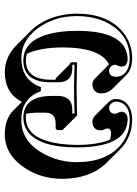

<svg xmlns="http://www.w3.org/2000/svg" viewBox="90 -572 550 769"><g transform="rotate(90 364.5 -187.0)"><path d="M194.8 -20Q208 -16.1 222.2 -16.1Q298.8 -17.1 298.8 -117.2V-135.3H293.5L236.8 -191.9Q232.9 -192.4 231 -194.3Q229 -197.3 229 -200.2V-219.2L231 -221.2Q231.9 -221.2 335 -219.2Q335 -219.2 441.9 -221.2L443.8 -219.2L500.5 -162.6V-143.6Q499 -136.7 492.7 -135.3H473.6Q434.1 -135.3 431.2 -100.6Q430.7 -95.7 430.7 -91.3V-60.5Q431.2 -35.2 435.1 -17.1Q443.4 -16.1 451.2 -16.1Q537.1 -16.1 555.7 -155.8Q559.6 -187 560.1 -220.2Q559.6 -304.7 538.6 -353.5Q525.4 -357.4 511.7 -357.4Q494.6 -356 493.7 -344.2Q494.1 -336.9 497.6 -331.5Q501.5 -324.7 501.5 -315.4Q501.5 -290 477.5 -283.7Q472.2 -282.7 467.8 -282.2Q453.1 -283.2 443.4 -292.5L386.7 -349.1Q376.5 -360.4 376 -376Q376 -416.5 416 -434.1Q435.1 -441.9 459 -441.9Q528.8 -440.9 576.7 -394.5L632.8 -337.9Q694.8 -274.4 695.8 -162.6Q695.8 -69.8 643.6 0.5Q592.8 67.9 518.6 68.4Q456.1 67.9 422.9 35.2L387.7 -0.5Q353.5 67.9 267.6 68.4Q207 67.4 162.1 22.9L105.5 -33.2Q45.9 -92.8 35.6 -190.4Q34.2 -205.6 34.2 -219.2Q34.2 -342.3 106.9 -403.8Q152.8 -441.9 213.9 -441.9Q256.3 -441.4 278.8 -419.4L335.4 -362.8Q353 -344.2 353.5 -319.3Q353.5 -291.5 329.1 -284.2Q323.2 -282.7 318.4 -282.2Q304.2 -282.7 294.9 -292L238.3 -348.1Q237.8 -348.6 237.3 -349.1Q169.9 -314.9 169.4 -163.6Q169.9 -74.7 194.8 -20ZM340.3 -60.5Q338.9 -64 337.9 -65.9H335ZM309.1 -147.9V-117.2Q309.1 -7.8 224.1 -5.9Q222.7 -5.9 222.2 -5.9Q127 -5.9 106.9 -154.8Q103 -186.5 103 -220.2Q103 -396 190.9 -420.4Q204.1 -423.8 217.8 -423.8Q244.6 -422.4 246.1 -400.9Q245.6 -389.2 241.2 -382.3L240.2 -380.9Q239.3 -377.4 238.8 -372.1Q242.2 -351.6 262.2 -349.1Q282.2 -349.1 286.1 -369.1Q286.6 -373 287.1 -376Q287.1 -413.1 248.5 -426.8Q232.9 -431.6 213.9 -432.1Q121.1 -432.1 74.2 -348.6Q43.9 -293.9 43.9 -219.2Q43.9 -128.9 95.2 -60.5Q143.6 1.5 210.9 2Q293 2 322.8 -63Q324.2 -66.9 325.7 -69.8L328.1 -76.2H344.7L347.2 -69.8Q372.1 -8.3 435.5 0.5Q448.7 2 461.9 2Q546.4 2 595.7 -87.9Q628.9 -149.4 628.9 -219.2Q628.9 -341.3 556.6 -398.9Q515.1 -432.1 459 -432.1Q399.4 -432.1 387.7 -389.6Q386.2 -382.3 386.2 -376Q390.6 -352.5 411.1 -349.1Q434.1 -350.6 435.1 -372.1Q435.1 -378.4 432.6 -382.3Q427.2 -391.6 426.8 -400.9Q430.2 -421.9 455.1 -423.8Q561.5 -423.8 569.3 -246.6Q569.8 -233.4 569.8 -220.2Q569.8 -70.8 506.8 -23.9Q482.4 -6.3 451.2 -5.9Q364.7 -6.8 363.8 -117.2V-147.9Q365.7 -200.7 417 -202.1H434.1V-210.9Q370.6 -209 335 -209Q303.2 -209 238.8 -210.9V-202.1H255.9Q308.1 -200.2 309.1 -147.9Z"/></g></svg>

Font: Linux Biolinum Shadow O
Style: Regular
Weight: 400
Designer: Philipp H. Poll
Foundry: Philipp H. Poll
Version: Version 1.0.4